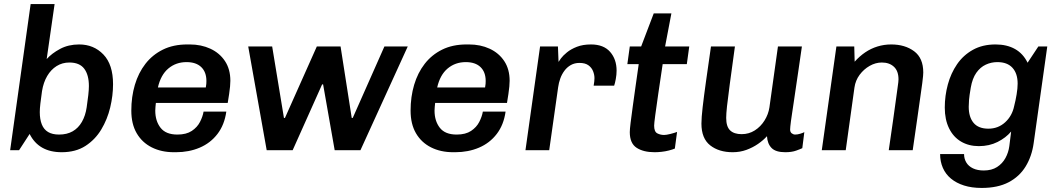

<svg xmlns="http://www.w3.org/2000/svg" viewBox="-20 -740 5206 946"><path d="M284 10Q171 10 126 -80L74 0H30L131 -720H249L210 -449Q235 -477 276 -499Q317 -521 370 -521Q442 -521 489.5 -471.5Q537 -422 537 -325Q537 -269 523 -210.5Q509 -152 479 -102Q449 -52 401 -21Q353 10 284 10ZM271 -77Q310 -77 338 -93Q366 -109 383.5 -139.5Q401 -170 407 -211Q412 -244 415 -271.5Q418 -299 418 -316Q418 -371 395 -401.5Q372 -432 322 -432Q287 -432 259 -414.5Q231 -397 212.5 -365.5Q194 -334 187 -291Q182 -256 179 -230.5Q176 -205 176 -188Q176 -152 186 -127Q196 -102 217 -89.5Q238 -77 271 -77Z M837 10Q775 10 727.5 -14Q680 -38 653.5 -83.5Q627 -129 627 -195Q627 -263 644.5 -322Q662 -381 696.5 -425.5Q731 -470 782.5 -495.5Q834 -521 903 -521H915Q971 -521 1016.5 -500Q1062 -479 1088.5 -439Q1115 -399 1115 -342Q1115 -330 1113.5 -313.5Q1112 -297 1109 -277Q1106 -257 1102 -233H748Q747 -224 746 -213Q745 -202 745 -195Q745 -144 771 -110.5Q797 -77 854 -77Q898 -77 925 -95Q952 -113 965.5 -139.5Q979 -166 983 -190H1095Q1086 -125 1051.5 -80Q1017 -35 964 -12.5Q911 10 847 10ZM758 -309H994Q996 -320 996.5 -327Q997 -334 997 -341Q997 -385 971.5 -409.5Q946 -434 899 -434Q847 -434 809.5 -402.5Q772 -371 758 -309Z M1294 0 1203 -511H1321L1379 -159H1384L1541 -511H1658L1713 -159H1718L1874 -511H1989L1756 0H1629L1572 -324H1567L1422 0Z M2213 10Q2151 10 2103.5 -14Q2056 -38 2029.5 -83.5Q2003 -129 2003 -195Q2003 -263 2020.5 -322Q2038 -381 2072.5 -425.5Q2107 -470 2158.5 -495.5Q2210 -521 2279 -521H2291Q2347 -521 2392.5 -500Q2438 -479 2464.5 -439Q2491 -399 2491 -342Q2491 -330 2489.5 -313.5Q2488 -297 2485 -277Q2482 -257 2478 -233H2124Q2123 -224 2122 -213Q2121 -202 2121 -195Q2121 -144 2147 -110.5Q2173 -77 2230 -77Q2274 -77 2301 -95Q2328 -113 2341.5 -139.5Q2355 -166 2359 -190H2471Q2462 -125 2427.5 -80Q2393 -35 2340 -12.5Q2287 10 2223 10ZM2134 -309H2370Q2372 -320 2372.5 -327Q2373 -334 2373 -341Q2373 -385 2347.5 -409.5Q2322 -434 2275 -434Q2223 -434 2185.5 -402.5Q2148 -371 2134 -309Z M2569 0 2641 -511H2729L2732 -435Q2734 -439 2744 -452.5Q2754 -466 2773.5 -482Q2793 -498 2822.5 -509.5Q2852 -521 2892 -521Q2954 -521 2986 -484.5Q3018 -448 3018 -392Q3018 -372 3014 -350.5Q3010 -329 3006 -318H2905Q2907 -328 2908 -338.5Q2909 -349 2909 -355Q2909 -372 2902 -389.5Q2895 -407 2879 -418.5Q2863 -430 2835 -430Q2811 -430 2792.5 -419.5Q2774 -409 2761 -391.5Q2748 -374 2740.5 -353Q2733 -332 2730 -310L2686 0Z M3205 10Q3150 10 3116.5 -12Q3083 -34 3083 -89Q3083 -102 3087 -135Q3091 -168 3097.5 -214.5Q3104 -261 3111.5 -315Q3119 -369 3127 -424H3071L3083 -511H3139L3201 -674H3288L3257 -511H3376L3364 -424H3245Q3233 -344 3223.5 -279Q3214 -214 3208.5 -172.5Q3203 -131 3203 -121Q3203 -91 3218.5 -83Q3234 -75 3252 -75Q3263 -75 3283 -80Q3303 -85 3316 -90L3305 -8Q3293 -3 3275.5 1.5Q3258 6 3239.5 8Q3221 10 3205 10Z M3590 10Q3522 10 3479 -24Q3436 -58 3436 -131Q3436 -160 3442 -212Q3448 -264 3458.5 -339Q3469 -414 3483 -511H3601Q3585 -394 3575.5 -324Q3566 -254 3562 -216.5Q3558 -179 3558 -159Q3558 -116 3577.5 -97.5Q3597 -79 3634 -79Q3670 -79 3699 -97.5Q3728 -116 3747 -146.5Q3766 -177 3771 -211L3813 -511H3931Q3922 -448 3914.5 -397Q3907 -346 3901 -305.5Q3895 -265 3890.5 -234Q3886 -203 3882.5 -180.5Q3879 -158 3877 -142.5Q3875 -127 3874 -117Q3873 -107 3873 -102Q3873 -89 3881 -83Q3889 -77 3898 -77Q3909 -77 3922.5 -81Q3936 -85 3943 -89L3933 -10Q3925 -6 3903 2Q3881 10 3849 10Q3802 10 3781.5 -11Q3761 -32 3759 -69Q3741 -49 3715 -31Q3689 -13 3657.5 -1.5Q3626 10 3590 10Z M4029 0 4101 -511H4189L4191 -436Q4215 -463 4243 -482Q4271 -501 4303.5 -511Q4336 -521 4371 -521Q4439 -521 4484 -487.5Q4529 -454 4529 -383Q4529 -377 4528 -365Q4527 -353 4524 -330Q4521 -307 4515 -265.5Q4509 -224 4500 -159.5Q4491 -95 4477 0H4359Q4372 -89 4380.5 -149Q4389 -209 4394 -246.5Q4399 -284 4402 -304.5Q4405 -325 4406 -334.5Q4407 -344 4407 -349Q4407 -390 4384.5 -411Q4362 -432 4325 -432Q4294 -432 4265 -415.5Q4236 -399 4215.5 -371.5Q4195 -344 4190 -309L4147 0Z M4817 186Q4768 186 4730 174Q4692 162 4665.5 140Q4639 118 4625.5 87Q4612 56 4612 19H4730Q4730 42 4741 60.5Q4752 79 4774 89.5Q4796 100 4827 100Q4866 100 4892.5 83Q4919 66 4934 38.5Q4949 11 4953 -20L4962 -92Q4936 -61 4895 -40.5Q4854 -20 4803 -20Q4753 -20 4715 -42.5Q4677 -65 4656 -108Q4635 -151 4635 -210Q4635 -268 4650 -323.5Q4665 -379 4695.5 -423.5Q4726 -468 4773.5 -494.5Q4821 -521 4885 -521Q4941 -521 4981 -498.5Q5021 -476 5043 -431L5096 -511H5140L5073 -35Q5064 30 5033.5 80Q5003 130 4949.5 158Q4896 186 4817 186ZM4850 -106Q4898 -106 4932.5 -137.5Q4967 -169 4977 -218Q4984 -245 4989 -275Q4994 -305 4994 -328Q4994 -378 4968.5 -406Q4943 -434 4894 -434Q4864 -434 4837 -421.5Q4810 -409 4790.5 -381.5Q4771 -354 4763 -308Q4756 -267 4754.5 -247.5Q4753 -228 4753 -214Q4753 -163 4777 -134.5Q4801 -106 4850 -106Z"/></svg>

Font: Chivo Medium
Style: Italic
Weight: 500
Italic angle: -8.05°
Designer: Hector Gatti
Foundry: Omnibus-Type
Version: Version 2.002